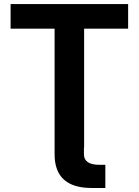

<svg xmlns="http://www.w3.org/2000/svg" viewBox="-20 -727 683 946"><path d="M469.7 85H499V199.2H431.6Q249 199.2 249 33.2V-585.9H32.2V-707H611.3V-585.9H394.5V0H393.6V33.2Q393.6 85 469.7 85Z"/></svg>

Font: Pretendard Std
Style: Bold
Weight: 700
Designer: Base glyphs from Inter by Rasmus Andersson; Hangeul glyphs from Noto Sans CJK(Source Han Sans) by Jang Soo-young and Kan
Foundry: Kil Hyung-jin
Version: Version 1.309